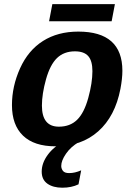

<svg xmlns="http://www.w3.org/2000/svg" viewBox="-20 -689 640 917"><path d="M244.6 9.8Q143.1 9.8 90.1 -41Q37.1 -91.8 37.1 -187Q37.1 -276.9 75.9 -362.8Q114.7 -448.7 185.5 -493.4Q256.3 -538.1 354 -538.1Q564.5 -538.1 564.5 -351.1Q564.5 -314 555.2 -264.6Q529.8 -133.3 449.2 -61.8Q368.7 9.8 244.6 9.8ZM421.4 -349.1Q421.4 -398.4 401.4 -421.1Q381.3 -443.8 337.9 -443.8Q285.6 -443.8 252.4 -411.9Q219.2 -379.9 199.7 -310.1Q180.2 -240.2 180.2 -184.6Q180.2 -84 261.2 -84Q314.5 -84 348.1 -116.7Q381.8 -149.4 401.6 -221.4Q421.4 -293.5 421.4 -349.1ZM277.8 207.5Q233.4 207.5 206.3 188.2Q179.2 168.9 179.2 130.9Q179.2 89.8 207.8 50.8Q236.3 11.7 281.7 -10.3H356.4Q317.9 12.2 295.2 45.2Q272.5 78.1 272.5 103.5Q272.5 116.2 280.5 127Q288.6 137.7 310.5 137.7Q337.4 137.7 367.7 124.5L355 191.4Q321.3 207.5 277.8 207.5ZM230 -669.4H528.8L513.2 -587.4H214.4Z"/></svg>

Font: Liberation Mono
Style: Bold Italic
Weight: 700
Italic angle: -12°
Monospace: yes
Designer: Steve Matteson
Foundry: Ascender Corporation
Version: Version 2.1.5